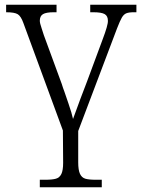

<svg xmlns="http://www.w3.org/2000/svg" viewBox="-20 -556 604 815"><path d="M149 207H173Q202 207 217.5 202.5Q233 198 240.5 182.5Q248 167 248 135L247 -2L79 -459Q69 -487 55.5 -495.5Q42 -504 6 -504V-536H220V-504H208Q176 -504 162.5 -496Q149 -488 149 -468Q149 -458 156.5 -436.5Q164 -415 166 -407L242 -200Q245 -191 247.5 -183Q250 -175 253 -168Q256 -159 270.5 -117Q285 -75 290 -51Q322 -140 349 -209L415 -387Q439 -450 438 -468Q438 -488 424.5 -496Q411 -504 376 -504H363V-536H559V-504H548Q527 -504 516 -499.5Q505 -495 497 -481Q489 -467 477 -436L312 0V133Q312 166 319.5 182Q327 198 342 202.5Q357 207 386 207H412V239H149Z"/></svg>

Font: Noto Serif Light
Style: Regular
Weight: 300
Designer: Monotype Design Team
Foundry: Monotype Imaging Inc.
Version: Version 1.001